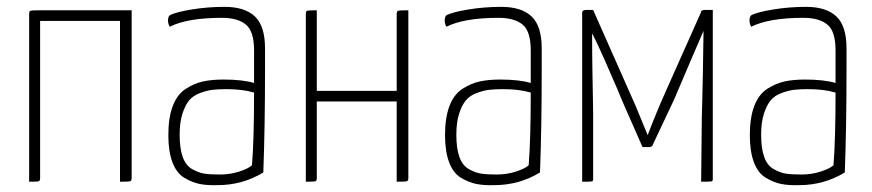

<svg xmlns="http://www.w3.org/2000/svg" viewBox="-20 -530 2543 560"><path d="M364 -11Q364 -3 360 -1.5Q356 0 330 0V-469H97V-11Q97 -3 93.5 -1.5Q90 0 65 0V-489Q65 -497 68.5 -498.5Q72 -500 97 -500H364Z M470 -470Q470 -482 476 -486Q494 -495 540 -502.5Q586 -510 635 -510Q694 -510 723.5 -482Q753 -454 753 -389V-325Q753 -160 748 -27Q687 10 615 10Q584 11 562 6.5Q540 2 517.5 -11.5Q495 -25 483 -56.5Q471 -88 471 -136Q471 -187 484 -221Q497 -255 522 -271Q547 -287 572.5 -292.5Q598 -298 632 -298Q687 -298 721 -288V-383Q721 -439 697 -458.5Q673 -478 627 -478Q527 -478 475 -452Q470 -461 470 -470ZM721 -260Q687 -270 641 -270Q616 -270 599.5 -268Q583 -266 563 -258.5Q543 -251 531.5 -237Q520 -223 512 -198Q504 -173 504 -137Q504 -97 513 -72Q522 -47 541 -36.5Q560 -26 576.5 -23.5Q593 -21 622 -21Q651 -21 677.5 -29.5Q704 -38 715 -48Q721 -123 721 -260Z M1171 -11Q1171 -3 1167 -1.5Q1163 0 1137 0V-234H904V-11Q904 -3 900.5 -1.5Q897 0 872 0V-489Q872 -497 875.5 -498.5Q879 -500 904 -500V-265H1137V-489Q1137 -497 1141 -498.5Q1145 -500 1171 -500Z M1277 -470Q1277 -482 1283 -486Q1301 -495 1347 -502.5Q1393 -510 1442 -510Q1501 -510 1530.5 -482Q1560 -454 1560 -389V-325Q1560 -160 1555 -27Q1494 10 1422 10Q1391 11 1369 6.5Q1347 2 1324.5 -11.5Q1302 -25 1290 -56.5Q1278 -88 1278 -136Q1278 -187 1291 -221Q1304 -255 1329 -271Q1354 -287 1379.5 -292.5Q1405 -298 1439 -298Q1494 -298 1528 -288V-383Q1528 -439 1504 -458.5Q1480 -478 1434 -478Q1334 -478 1282 -452Q1277 -461 1277 -470ZM1528 -260Q1494 -270 1448 -270Q1423 -270 1406.5 -268Q1390 -266 1370 -258.5Q1350 -251 1338.5 -237Q1327 -223 1319 -198Q1311 -173 1311 -137Q1311 -97 1320 -72Q1329 -47 1348 -36.5Q1367 -26 1383.5 -23.5Q1400 -21 1429 -21Q1458 -21 1484.5 -29.5Q1511 -38 1522 -48Q1528 -123 1528 -260Z M1678 -493Q1678 -501 1690 -501H1710L1834 -221L1869 -136Q1898 -211 1922 -264L2024 -493Q2024 -501 2036 -501H2059V-8Q2059 -2 2055.5 -1Q2052 0 2025 0L2027 -190Q2027 -196 2028 -225.5Q2029 -255 2030 -313.5Q2031 -372 2032 -440Q2022 -417 2000 -366Q1978 -315 1961 -274.5Q1944 -234 1943 -233L1884 -108Q1883 -101 1872 -101H1854L1796 -233Q1795 -236 1780 -271.5Q1765 -307 1743 -356.5Q1721 -406 1708 -431H1707Q1707 -371 1708 -316Q1709 -261 1709.5 -231.5Q1710 -202 1710 -197V-8Q1710 -2 1707 -1Q1704 0 1678 0Z M2166 -470Q2166 -482 2172 -486Q2190 -495 2236 -502.5Q2282 -510 2331 -510Q2390 -510 2419.5 -482Q2449 -454 2449 -389V-325Q2449 -160 2444 -27Q2383 10 2311 10Q2280 11 2258 6.5Q2236 2 2213.5 -11.5Q2191 -25 2179 -56.5Q2167 -88 2167 -136Q2167 -187 2180 -221Q2193 -255 2218 -271Q2243 -287 2268.5 -292.5Q2294 -298 2328 -298Q2383 -298 2417 -288V-383Q2417 -439 2393 -458.5Q2369 -478 2323 -478Q2223 -478 2171 -452Q2166 -461 2166 -470ZM2417 -260Q2383 -270 2337 -270Q2312 -270 2295.5 -268Q2279 -266 2259 -258.5Q2239 -251 2227.5 -237Q2216 -223 2208 -198Q2200 -173 2200 -137Q2200 -97 2209 -72Q2218 -47 2237 -36.5Q2256 -26 2272.5 -23.5Q2289 -21 2318 -21Q2347 -21 2373.5 -29.5Q2400 -38 2411 -48Q2417 -123 2417 -260Z"/></svg>

Font: Yanone Kaffeesatz Thin
Style: Regular
Weight: 250
Designer: Yanone (Cyrillic: Daniel Pouzeot)
Foundry: Yanone
Version: Version 1.003;PS 001.003;hotconv 1.0.88;makeotf.lib2.5.64775